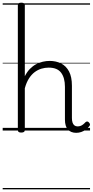

<svg xmlns="http://www.w3.org/2000/svg" viewBox="-20 -973 691 1431"><path d="M548 17Q528 17 512 10.5Q496 4 485.5 -8Q475 -20 469.5 -38.5Q464 -57 464 -82V-326Q464 -393 435.5 -431Q407 -469 343 -469Q315 -469 288.5 -461Q262 -453 238.5 -435.5Q215 -418 196 -388.5Q177 -359 165 -315V-4Q165 6 158.5 10.5Q152 15 138 15Q125 15 119 10.5Q113 6 113 -4V-934Q113 -944 119 -948.5Q125 -953 138 -953Q152 -953 158.5 -948.5Q165 -944 165 -934V-405Q182 -438 203 -459.5Q224 -481 248.5 -494Q273 -507 299 -513Q325 -519 350 -519Q398 -519 435.5 -500Q473 -481 494.5 -440.5Q516 -400 516 -334V-94Q516 -74 520.5 -60Q525 -46 534.5 -38.5Q544 -31 558 -31Q569 -31 578.5 -34Q588 -37 598 -44.5Q608 -52 617 -62Q624 -68 630.5 -67.5Q637 -67 643 -60Q649 -54 650.5 -47.5Q652 -41 647 -34Q636 -19 619.5 -7Q603 5 585 11Q567 17 548 17ZM0 428H651V438H0ZM0 -20H651V0H0ZM0 -505H651V-500H0ZM0 -948H651V-938H0Z"/></svg>

Font: Playwrite US Modern Guides
Style: Regular
Weight: 400
Designer: Veronika Burian, José Scaglione
Foundry: TypeTogether
Version: Version 1.003